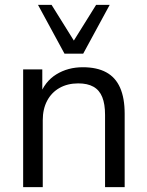

<svg xmlns="http://www.w3.org/2000/svg" viewBox="-20 -773 608 793"><path d="M75.6 0V-486.3H154.7V-377.7H143.7Q164.6 -436 212.4 -465.7Q260.3 -495.3 321.9 -495.3Q380.4 -495.3 418.7 -474.4Q457.1 -453.6 476 -410.8Q494.9 -368 494.9 -303.3V0H413.9V-298.4Q413.9 -343.3 402.3 -372Q390.7 -400.8 366.1 -414.7Q341.6 -428.6 303.1 -428.6Q259.2 -428.6 226 -409.9Q192.8 -391.2 174.7 -356.9Q156.6 -322.6 156.6 -276.6V0ZM246.4 -551.3 137 -752.8H193.1L285 -605.4L376.9 -752.8H433L323.6 -551.3Z"/></svg>

Font: Nunito Sans 12pt ExtraLight
Style: Regular
Weight: 200
Version: Version 3.101;gftools[0.9.27]